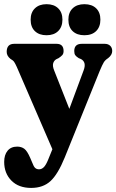

<svg xmlns="http://www.w3.org/2000/svg" viewBox="-31 -653 556 918"><path d="M199 111 219.5 60.5 49.5 -332.5Q41.5 -350 36.5 -357.2Q31.5 -364.5 19 -371.5Q1 -386 1 -405Q1 -443.5 37 -443.5H239.5Q273 -443.5 273 -409Q273 -396.5 266.8 -389.5Q260.5 -382.5 249 -375L238.5 -370Q227 -363.5 223.2 -350.2Q219.5 -337 228 -316L300.5 -132.5L369 -317Q383.5 -355.5 356.5 -370.5L345.5 -375Q333.5 -382.5 328.8 -389.2Q324 -396 324 -409Q324 -443.5 360 -443.5H469.5Q486 -443.5 495.8 -434.2Q505.5 -425 505.5 -409Q505.5 -390.5 486 -375Q472.5 -366.5 465.5 -355.5Q458.5 -344.5 445 -312L278.5 100Q246 180 210.5 212.8Q175 245.5 118 245.5Q58 245.5 23.5 210.5Q-11 175.5 -11 121Q-11 87.5 5.2 67.8Q21.5 48 51 48Q71 48 85 58.2Q99 68.5 113.5 102L123.5 125.5Q130 143.5 137.2 150Q144.5 156.5 155.5 156.5Q168.5 156.5 178.8 146Q189 135.5 199 111ZM191.5 -484.5Q156.5 -484.5 136 -504Q115.5 -523.5 115.5 -559Q115.5 -593.5 136 -613.2Q156.5 -633 191.5 -633Q227 -633 247.2 -613.2Q267.5 -593.5 267.5 -559Q267.5 -524.5 247.2 -504.5Q227 -484.5 191.5 -484.5ZM372.5 -484.5Q337 -484.5 316.5 -504Q296 -523.5 296 -559Q296 -593.5 316.5 -613.2Q337 -633 372.5 -633Q408.5 -633 428.8 -613.2Q449 -593.5 449 -559Q449 -524.5 428.8 -504.5Q408.5 -484.5 372.5 -484.5Z"/></svg>

Font: Fraunces 144pt SuperSoft
Style: Bold
Weight: 700
Version: Version 1.000;[b76b70a41]